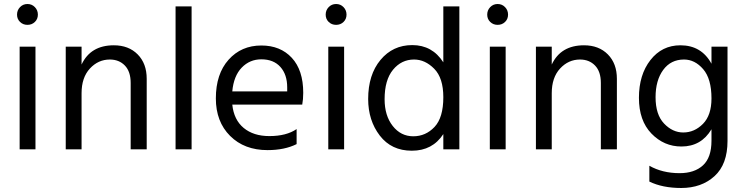

<svg xmlns="http://www.w3.org/2000/svg" viewBox="-20 -742 3717 958"><path d="M157 3H78V-509H157ZM154 -706.5Q169 -691 169 -669Q169 -647 154 -632.5Q139 -618 117 -618Q95 -618 80 -632.5Q65 -647 65 -669Q65 -691 80 -706.5Q95 -722 117 -722Q139 -722 154 -706.5Z M712 3H632V-328Q632 -385 603 -415Q574 -445 528 -445Q470 -445 428.5 -400Q387 -355 387 -277V3H308V-509H387V-420Q432 -516 548 -516Q622 -516 667 -470.5Q712 -425 712 -349Z M936 3H856V-710H936Z M1460 -23Q1400 7 1315 7Q1199 7 1128 -64Q1057 -135 1057 -251Q1057 -373 1120.5 -444Q1184 -515 1284 -515Q1379 -515 1436 -453.5Q1493 -392 1493 -279Q1493 -246 1488 -220H1139Q1147 -144 1196 -103.5Q1245 -63 1324 -63Q1409 -63 1460 -98ZM1284 -446Q1226 -446 1186 -404.5Q1146 -363 1139 -286H1413V-306Q1413 -370 1379 -408Q1345 -446 1284 -446Z M1697 3H1618V-509H1697ZM1694 -706.5Q1709 -691 1709 -669Q1709 -647 1694 -632.5Q1679 -618 1657 -618Q1635 -618 1620 -632.5Q1605 -647 1605 -669Q1605 -691 1620 -706.5Q1635 -722 1657 -722Q1679 -722 1694 -706.5Z M1899 -247Q1899 -165 1939.5 -113.5Q1980 -62 2042 -62Q2104 -62 2148 -108.5Q2192 -155 2192 -257Q2192 -353 2146.5 -399Q2101 -445 2046 -445Q1983 -445 1941 -394Q1899 -343 1899 -247ZM2272 3H2192V-73Q2138 10 2035 10Q1933 10 1875 -65.5Q1817 -141 1817 -248Q1817 -369 1878.5 -443Q1940 -517 2037 -517Q2137 -517 2192 -431V-710H2272Z M2503 3H2424V-509H2503ZM2500 -706.5Q2515 -691 2515 -669Q2515 -647 2500 -632.5Q2485 -618 2463 -618Q2441 -618 2426 -632.5Q2411 -647 2411 -669Q2411 -691 2426 -706.5Q2441 -722 2463 -722Q2485 -722 2500 -706.5Z M3058 3H2978V-328Q2978 -385 2949 -415Q2920 -445 2874 -445Q2816 -445 2774.5 -400Q2733 -355 2733 -277V3H2654V-509H2733V-420Q2778 -516 2894 -516Q2968 -516 3013 -470.5Q3058 -425 3058 -349Z M3610 -39Q3610 78 3545 137Q3480 196 3379 196Q3286 196 3220 164V85Q3285 122 3371 122Q3445 122 3487.5 83Q3530 44 3530 -40V-97Q3479 -11 3380 -11Q3293 -11 3230.5 -75.5Q3168 -140 3168 -254Q3168 -369 3225.5 -442.5Q3283 -516 3375 -516Q3480 -516 3530 -424V-509H3610ZM3251 -257Q3251 -170 3293.5 -125.5Q3336 -81 3389 -81Q3445 -81 3487.5 -124Q3530 -167 3530 -251Q3530 -349 3488.5 -397Q3447 -445 3393 -445Q3327 -445 3289 -393Q3251 -341 3251 -257Z"/></svg>

Font: Hind Siliguri Fixed
Style: Regular
Weight: 400
Designer: Jyotish Sonowal
Foundry: Indian Type Foundry
Version: Version 1.001;October 28, 2021;FontCreator 12.0.0.2565 64-bi